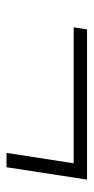

<svg xmlns="http://www.w3.org/2000/svg" viewBox="131 -581 287 589"><g transform="rotate(90 274.5 -286.5)"><path d="M449 -163 481 -369H64L70 -410H531L493 -163Z"/></g></svg>

Font: Nunito Sans 7pt SemiCondensed ExtraLight
Style: Italic
Weight: 250
Width: 4
Italic angle: -9°
Designer: Vernon Adams
Foundry: Vernon Adams
Version: Version 3.101;gftools[0.9.27]